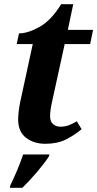

<svg xmlns="http://www.w3.org/2000/svg" viewBox="-20 -679 466 920"><path d="M197 10Q142 10 104.5 -19Q67 -48 67 -107Q67 -125 70 -148.5Q73 -172 77 -191L137 -468H60L71 -519Q114 -519 170 -550.5Q226 -582 273 -659H331L305 -536H426L412 -468H290L230 -194Q225 -172 222.5 -154Q220 -136 220 -122Q220 -97 234 -84.5Q248 -72 270 -72Q293 -72 312.5 -80Q332 -88 348 -98L371 -60Q338 -32 296.5 -11Q255 10 197 10ZM30 208Q47 173 63 135Q79 97 91 61H217L214 71Q194 102 158 144.5Q122 187 87 221H27Z"/></svg>

Font: Noto Serif
Style: Bold Italic
Weight: 700
Italic angle: -12°
Designer: Monotype Design Team
Foundry: Monotype Imaging Inc.
Version: Version 2.013